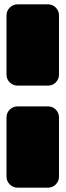

<svg xmlns="http://www.w3.org/2000/svg" viewBox="-20 -720 300 879"><path d="M199.2 -328.1H61Q39.6 -328.1 24.7 -342.8Q9.8 -357.4 9.8 -378.9V-648.9Q9.8 -670.4 24.7 -685.3Q39.6 -700.2 61 -700.2H199.2Q220.7 -700.2 235.4 -685.3Q250 -670.4 250 -648.9V-378.9Q250 -357.4 235.4 -342.8Q220.7 -328.1 199.2 -328.1ZM199.2 139.2H61Q39.6 139.2 24.7 124.3Q9.8 109.4 9.8 87.9V-182.1Q9.8 -203.6 24.7 -218.3Q39.6 -232.9 61 -232.9H199.2Q220.7 -232.9 235.4 -218.3Q250 -203.6 250 -182.1V87.9Q250 109.4 235.4 124.3Q220.7 139.2 199.2 139.2Z"/></svg>

Font: Nastup Soft
Style: Regular
Weight: 400
Designer: Maksym Kobuzan
Foundry: Zakznak
Version: Version 1.020;hotconv 1.0.109;makeotfexe 2.5.65596